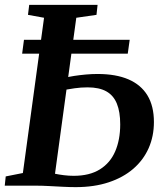

<svg xmlns="http://www.w3.org/2000/svg" viewBox="-20 -763 680 789"><path d="M291 6Q267.5 6 238.2 4.5Q209 3 180.5 1.5Q152 0 129.5 0H-0.5L3.5 -38L74 -52L161 -690L95 -702L100 -743H381L376.5 -702L293.5 -690L206 -49Q222.5 -45.5 242.8 -43Q263 -40.5 283 -40.5Q348 -40.5 390.5 -67Q433 -93.5 453.5 -141.2Q474 -189 474 -252Q474 -303.5 460.2 -337.2Q446.5 -371 417 -387.5Q387.5 -404 340 -404Q312.5 -404 286.2 -400.2Q260 -396.5 241.5 -393L246.5 -443Q262 -447.5 284.8 -451Q307.5 -454.5 332.8 -456.8Q358 -459 380.5 -459Q456.5 -459 508 -436.8Q559.5 -414.5 586 -370.8Q612.5 -327 612.5 -261.5Q612.5 -203 590.8 -154Q569 -105 527.5 -69.2Q486 -33.5 426.5 -13.8Q367 6 291 6ZM71 -542.5 78.5 -599.5H513L505 -542.5Z"/></svg>

Font: Merriweather 48pt SemiBold
Style: Italic
Weight: 600
Italic angle: -7.8°
Designer: Eben Sorkin
Foundry: Eben Sorkin
Version: Version 2.101